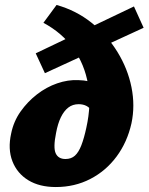

<svg xmlns="http://www.w3.org/2000/svg" viewBox="-20 -740 599 774"><path d="M205 14Q139 14 94 -13.5Q49 -41 30 -90Q11 -139 25 -202Q35 -251 63 -290.5Q91 -330 129 -359.5Q167 -389 210.5 -404Q254 -419 296 -417Q342 -416 370.5 -399.5Q399 -383 403 -353L351 -291Q342 -306 328.5 -313Q315 -320 297 -320Q273 -320 255.5 -306.5Q238 -293 225.5 -267.5Q213 -242 206 -204Q194 -145 204.5 -122Q215 -99 244 -99Q267 -99 282 -112.5Q297 -126 308 -154.5Q319 -183 328 -225Q349 -319 335 -400Q321 -481 275.5 -544.5Q230 -608 155 -648L208 -720Q287 -698 349.5 -648Q412 -598 453.5 -530.5Q495 -463 510 -388.5Q525 -314 510 -243Q493 -167 450 -109Q407 -51 344 -18.5Q281 14 205 14ZM161 -445 124 -525 520 -714 559 -628Z"/></svg>

Font: Ysabeau Office Black
Style: Italic
Weight: 900
Italic angle: -12°
Designer: Christian Thalmann (Catharsis Fonts)
Version: Version 2.001;gftools[0.9.30]; featfreeze: tnum,lnum,ss02